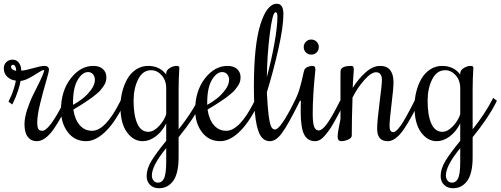

<svg xmlns="http://www.w3.org/2000/svg" viewBox="-50 -750 2660 1020"><path d="M15.1 -194.8 -4.9 -210 0 -220.2Q13.7 -247.1 22.9 -277.1Q32.2 -307.1 34.2 -321.8Q7.3 -324.7 -11.2 -342Q-29.8 -359.4 -29.8 -386.2Q-29.8 -407.7 -16.1 -420.4Q-2.4 -433.1 16.1 -433.1Q38.6 -433.1 50.8 -416Q63 -398.9 63 -375Q82 -375 125 -387.5Q168 -399.9 185.1 -399.9Q210 -399.9 210 -379.9Q210 -368.2 194.3 -315.4Q178.7 -262.7 163.3 -200Q147.9 -137.2 147.9 -100.1Q147.9 -74.2 153.8 -64.7Q159.7 -55.2 174.8 -55.2Q211.9 -55.2 290 -210L294.9 -220.2L314.9 -205.1L310.1 -194.8Q253.4 -82.5 217.3 -41.3Q181.2 0 145 0Q115.2 0 97.7 -22.7Q80.1 -45.4 80.1 -89.8Q80.1 -124 94.5 -168.2Q108.9 -212.4 126.7 -247.3Q144.5 -282.2 162.4 -319.3Q180.2 -356.4 185.1 -375L182.1 -377.9Q173.8 -377.9 153.8 -364.5Q133.8 -351.1 107.4 -336.7Q81.1 -322.3 59.1 -319.8Q57.6 -304.7 45.9 -268.8Q34.2 -232.9 20 -205.1ZM19 -405.8Q14.6 -405.8 11.7 -402.8Q8.8 -399.9 8.8 -396Q8.8 -385.7 18.1 -379.9Q27.3 -374 36.1 -374Q36.1 -387.7 31.5 -396.7Q26.9 -405.8 19 -405.8Z M439 -55.2Q510.3 -55.2 587.9 -210L592.8 -220.2L612.8 -205.1L607.9 -194.8Q557.6 -94.7 506.6 -47.4Q455.6 0 407.7 0Q346.2 0 310.1 -47.9Q273.9 -95.7 273.9 -165Q273.9 -266.6 325.7 -333.3Q377.4 -399.9 445.8 -399.9Q478.5 -399.9 496.8 -383.1Q515.1 -366.2 515.1 -339.8Q515.1 -327.6 512 -316.2Q508.8 -304.7 500.2 -292.7Q491.7 -280.8 484.9 -272Q478 -263.2 461.9 -250.2Q445.8 -237.3 437 -230.5Q428.2 -223.6 406 -209.2Q383.8 -194.8 374.8 -189.2Q365.7 -183.6 339.8 -168Q347.2 -116.2 373 -85.7Q398.9 -55.2 439 -55.2ZM454.1 -325.2Q454.1 -344.2 443.8 -355.7Q433.6 -367.2 418 -367.2Q387.7 -367.2 362.8 -325.7Q337.9 -284.2 337.9 -204.1V-192.9Q363.3 -206.5 388.2 -225.8Q413.1 -245.1 433.6 -272.7Q454.1 -300.3 454.1 -325.2Z M729 185.1Q729 146.5 754.4 104.7Q779.8 63 833 -2V-94.2Q810.1 -49.3 776.4 -24.7Q742.7 0 708 0Q658.7 0 624.3 -47.6Q589.8 -95.2 589.8 -184.1Q589.8 -224.1 599.4 -262.2Q608.9 -300.3 626.7 -331.3Q644.5 -362.3 673.1 -381.1Q701.7 -399.9 736.8 -399.9Q798.3 -399.9 833 -354V-359.9Q833 -377 851.6 -388.4Q870.1 -399.9 887.7 -399.9Q902.8 -399.9 902.8 -390.1Q902.8 -387.7 901.9 -373Q900.9 -358.4 899.9 -332Q898.9 -305.7 898.9 -274.9V-63Q964.4 -145 1002.9 -220.2L1007.8 -230L1027.8 -214.8L1022.9 -205.1Q982.9 -124.5 898.9 -21V85Q898.9 170.4 870.6 210.2Q842.3 250 793.9 250Q765.6 250 747.3 232.2Q729 214.4 729 185.1ZM737.8 -49.8Q766.1 -49.8 794.2 -79.6Q822.3 -109.4 833 -143.1V-280.8Q833 -323.2 808.8 -350.1Q784.7 -377 752.9 -377Q708.5 -377 684.1 -328.9Q659.7 -280.8 659.7 -214.8Q659.7 -137.7 679.2 -93.8Q698.7 -49.8 737.8 -49.8ZM788.6 220.2Q797.9 220.2 804.7 216.8Q811.5 213.4 818.6 202.9Q825.7 192.4 829.3 168.9Q833 145.5 833 109.9V37.1Q756.8 129.4 756.8 182.1Q756.8 197.8 765.4 209Q773.9 220.2 788.6 220.2Z M1151.9 -55.2Q1223.1 -55.2 1300.8 -210L1305.7 -220.2L1325.7 -205.1L1320.8 -194.8Q1270.5 -94.7 1219.5 -47.4Q1168.5 0 1120.6 0Q1059.1 0 1022.9 -47.9Q986.8 -95.7 986.8 -165Q986.8 -266.6 1038.6 -333.3Q1090.3 -399.9 1158.7 -399.9Q1191.4 -399.9 1209.7 -383.1Q1228 -366.2 1228 -339.8Q1228 -327.6 1224.9 -316.2Q1221.7 -304.7 1213.1 -292.7Q1204.6 -280.8 1197.8 -272Q1190.9 -263.2 1174.8 -250.2Q1158.7 -237.3 1149.9 -230.5Q1141.1 -223.6 1118.9 -209.2Q1096.7 -194.8 1087.6 -189.2Q1078.6 -183.6 1052.7 -168Q1060.1 -116.2 1085.9 -85.7Q1111.8 -55.2 1151.9 -55.2ZM1167 -325.2Q1167 -344.2 1156.7 -355.7Q1146.5 -367.2 1130.9 -367.2Q1100.6 -367.2 1075.7 -325.7Q1050.8 -284.2 1050.8 -204.1V-192.9Q1076.2 -206.5 1101.1 -225.8Q1126 -245.1 1146.5 -272.7Q1167 -300.3 1167 -325.2Z M1410.6 -62Q1440.4 -62 1513.7 -210L1518.6 -220.2L1538.6 -205.1L1533.7 -194.8Q1479 -85.4 1447.5 -42.7Q1416 0 1383.8 0Q1354 0 1335.7 -26.6Q1317.4 -53.2 1308.1 -117.2Q1298.8 -181.2 1298.8 -290Q1298.8 -509.8 1333.3 -619.9Q1367.7 -730 1420.9 -730Q1455.6 -730 1455.6 -674.8Q1455.6 -608.4 1429 -490Q1402.3 -371.6 1367.7 -259.8Q1371.6 -180.2 1377.2 -137.2Q1382.8 -94.2 1390.4 -78.1Q1397.9 -62 1410.6 -62ZM1423.8 -663.1Q1423.8 -685.1 1413.6 -685.1Q1397.9 -685.1 1383.5 -571.8Q1369.1 -458.5 1367.7 -340.8Q1392.1 -431.2 1408 -520Q1423.8 -608.9 1423.8 -663.1Z M1548.3 -214.8H1543.5L1538.6 -205.1L1533.7 -194.8L1513.7 -210L1518.6 -220.2Q1533.2 -249 1543.2 -284.2Q1553.2 -319.3 1558.8 -346.4Q1564.5 -373.5 1567.4 -379.9Q1572.3 -389.6 1585.7 -394.8Q1599.1 -399.9 1607.4 -399.9Q1618.2 -399.9 1621.8 -395.5Q1625.5 -391.1 1625.5 -379.9Q1625.5 -376.5 1621.8 -341.1Q1618.2 -305.7 1614.7 -251Q1611.3 -196.3 1611.3 -146Q1611.3 -116.7 1614 -97.7Q1616.7 -78.6 1621.8 -70.6Q1627 -62.5 1631.8 -59.8Q1636.7 -57.1 1643.6 -57.1Q1660.6 -57.1 1685.8 -90.6Q1710.9 -124 1754.4 -210L1759.8 -220.2L1779.8 -205.1L1774.4 -194.8Q1758.3 -163.1 1749.5 -146Q1740.7 -128.9 1725.6 -102.1Q1710.4 -75.2 1700 -60.5Q1689.5 -45.9 1675.8 -29.8Q1662.1 -13.7 1649.4 -6.8Q1636.7 0 1624.5 0Q1584 0 1565.7 -35.6Q1547.4 -71.3 1547.4 -159.2Q1547.4 -194.8 1548.3 -214.8ZM1643.6 -500Q1643.6 -482.9 1632.1 -471.4Q1620.6 -460 1603.5 -460Q1586.9 -460 1575.2 -471.4Q1563.5 -482.9 1563.5 -500Q1563.5 -516.6 1575.2 -528.3Q1586.9 -540 1603.5 -540Q1620.6 -540 1632.1 -528.3Q1643.6 -516.6 1643.6 -500Z M1947.8 -366.2Q1921.9 -366.2 1885 -324.5Q1848.1 -282.7 1822.8 -231.9Q1818.8 -117.7 1818.8 -29.8Q1818.8 -16.6 1799.1 -8.3Q1779.3 0 1763.7 0Q1743.7 0 1743.7 -23.9Q1743.7 -47.9 1758.8 -117.2V-356Q1758.8 -376 1760.7 -379.9Q1769.5 -399.9 1814.9 -399.9Q1823.2 -399.9 1826.4 -395.5Q1829.6 -391.1 1829.6 -379.9L1825.2 -315.4Q1824.2 -299.8 1823.7 -283.2Q1856.4 -334.5 1894.3 -367.2Q1932.1 -399.9 1969.7 -399.9Q2005.4 -399.9 2022.9 -377.2Q2040.5 -354.5 2040.5 -314Q2040.5 -280.3 2030 -196.5Q2019.5 -112.8 2019.5 -80.1Q2019.5 -47.9 2039.6 -47.9Q2053.7 -47.9 2078.4 -82.3Q2103 -116.7 2149.9 -210L2154.8 -220.2L2174.8 -205.1L2169.9 -194.8Q2113.3 -82 2078.4 -41Q2043.5 0 2009.8 0Q1953.6 0 1953.6 -64.9Q1953.6 -106.9 1966.3 -204.1Q1979 -301.3 1979 -326.2Q1979 -344.7 1970.9 -355.5Q1962.9 -366.2 1947.8 -366.2Z M2291 185.1Q2291 146.5 2316.4 104.7Q2341.8 63 2395 -2V-94.2Q2372.1 -49.3 2338.4 -24.7Q2304.7 0 2270 0Q2220.7 0 2186.3 -47.6Q2151.9 -95.2 2151.9 -184.1Q2151.9 -224.1 2161.4 -262.2Q2170.9 -300.3 2188.7 -331.3Q2206.5 -362.3 2235.1 -381.1Q2263.7 -399.9 2298.8 -399.9Q2360.4 -399.9 2395 -354V-359.9Q2395 -377 2413.6 -388.4Q2432.1 -399.9 2449.7 -399.9Q2464.8 -399.9 2464.8 -390.1Q2464.8 -387.7 2463.9 -373Q2462.9 -358.4 2461.9 -332Q2460.9 -305.7 2460.9 -274.9V-63Q2526.4 -145 2564.9 -220.2L2569.8 -230L2589.8 -214.8L2585 -205.1Q2544.9 -124.5 2460.9 -21V85Q2460.9 170.4 2432.6 210.2Q2404.3 250 2356 250Q2327.6 250 2309.3 232.2Q2291 214.4 2291 185.1ZM2299.8 -49.8Q2328.1 -49.8 2356.2 -79.6Q2384.3 -109.4 2395 -143.1V-280.8Q2395 -323.2 2370.8 -350.1Q2346.7 -377 2314.9 -377Q2270.5 -377 2246.1 -328.9Q2221.7 -280.8 2221.7 -214.8Q2221.7 -137.7 2241.2 -93.8Q2260.7 -49.8 2299.8 -49.8ZM2350.6 220.2Q2359.9 220.2 2366.7 216.8Q2373.5 213.4 2380.6 202.9Q2387.7 192.4 2391.4 168.9Q2395 145.5 2395 109.9V37.1Q2318.8 129.4 2318.8 182.1Q2318.8 197.8 2327.4 209Q2335.9 220.2 2350.6 220.2Z"/></svg>

Font: Rochester
Style: Regular
Weight: 400
Designer: Gillian Fisher
Foundry: Font Diner, Inc DBA Sideshow
Version: Version 1.005